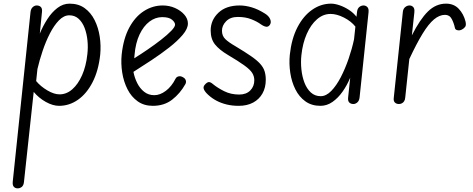

<svg xmlns="http://www.w3.org/2000/svg" viewBox="-20 -571 2595 1054"><path d="M76.5 463Q64 463 56 454.5Q48 446 50 426L147.5 -504.5Q149.5 -523 159.8 -532Q170 -541 181.5 -541Q195.5 -541 204 -532.8Q212.5 -524.5 210.5 -506L198.5 -386.5Q215.5 -428 239.8 -465.8Q264 -503.5 295 -527.2Q326 -551 362 -551Q411 -551 445 -526.2Q479 -501.5 499.5 -460.5Q520 -419.5 527.5 -369.8Q535 -320 530 -270Q520.5 -182.5 488.2 -119.8Q456 -57 408.2 -23.5Q360.5 10 304.5 10Q270 10 231.5 -11.5Q193 -33 165 -66.5L111.5 428.5Q109.5 447 99.5 455Q89.5 463 76.5 463ZM178.5 -126Q202.5 -97 239.5 -75Q276.5 -53 307 -53Q345 -53 376.8 -80.8Q408.5 -108.5 430.5 -158Q452.5 -207.5 459.5 -273Q464 -310.5 460.2 -348.2Q456.5 -386 444.5 -417.5Q432.5 -449 411.5 -468Q390.5 -487 360.5 -487Q330.5 -487 303.5 -459.2Q276.5 -431.5 253.8 -387Q231 -342.5 213.8 -291Q196.5 -239.5 185.5 -192Z M819 10Q770.5 10 735.8 -14.8Q701 -39.5 680 -80.8Q659 -122 651 -172Q643 -222 648 -272Q657.5 -360 689.8 -419.8Q722 -479.5 770 -510.2Q818 -541 873.5 -541Q909.5 -541 941 -527Q972.5 -513 992 -490.5Q1011.5 -468 1011.5 -442Q1011.5 -413.5 982.8 -379.5Q954 -345.5 908.5 -310Q863 -274.5 811 -240.2Q759 -206 712.5 -176.5Q718.5 -144.5 733.2 -115Q748 -85.5 771.5 -67Q795 -48.5 827 -48.5Q858.5 -48.5 890.2 -72.2Q922 -96 944 -139.5Q949 -149 960.5 -151.8Q972 -154.5 984.5 -147Q997 -140.5 1000 -129.5Q1003 -118.5 997.5 -109Q969 -58 925.2 -24Q881.5 10 819 10ZM717 -251Q752.5 -273 791.5 -299.8Q830.5 -326.5 864.5 -353Q898.5 -379.5 919.8 -401.5Q941 -423.5 941 -435.5Q941 -449 924 -463Q907 -477 870.5 -477Q833 -477 800.5 -452.5Q768 -428 746 -381.5Q724 -335 718.5 -269Z M1290.5 10Q1254.5 10 1224 2.5Q1193.5 -5 1168.5 -18.2Q1143.5 -31.5 1124 -49.5Q1106 -65.5 1099.8 -79.5Q1093.5 -93.5 1103.5 -105Q1116.5 -120 1126.2 -120.5Q1136 -121 1150 -108.5Q1174.5 -88.5 1211 -70.2Q1247.5 -52 1293 -52Q1332 -52 1354 -74.5Q1376 -97 1376 -130.5Q1376 -152 1364.8 -170.2Q1353.5 -188.5 1322.2 -211.2Q1291 -234 1231 -269.5Q1184 -297.5 1160.2 -327.2Q1136.5 -357 1136.5 -403.5Q1136.5 -460.5 1178.8 -500.8Q1221 -541 1295.5 -541Q1326.5 -541 1361.5 -530.8Q1396.5 -520.5 1434.5 -496.5Q1455 -484 1462.8 -466.5Q1470.5 -449 1462 -435.5Q1454 -423 1441.8 -424.2Q1429.5 -425.5 1412 -437.5Q1392 -452.5 1360 -465.2Q1328 -478 1285.5 -478Q1244.5 -478 1221.5 -454.5Q1198.5 -431 1198.5 -402.5Q1198.5 -374 1217 -356.2Q1235.5 -338.5 1272 -317.5Q1324.5 -286 1357.5 -263.2Q1390.5 -240.5 1408 -221Q1425.5 -201.5 1432.2 -180.8Q1439 -160 1439 -133Q1439 -90.5 1421 -58.2Q1403 -26 1369.8 -8Q1336.5 10 1290.5 10Z M1739 10Q1690.5 10 1656.2 -14.8Q1622 -39.5 1601.5 -80.5Q1581 -121.5 1573.5 -171.2Q1566 -221 1571 -271Q1580.5 -359 1613 -421.5Q1645.5 -484 1693.8 -517.5Q1742 -551 1797.5 -551Q1818 -551 1844.2 -542Q1870.5 -533 1895.5 -516.8Q1920.5 -500.5 1937 -479L1940 -506Q1942 -524 1952.5 -532.5Q1963 -541 1975.5 -541Q1988 -541 1996.8 -532Q2005.5 -523 2003 -502L1954 -36.5Q1952 -18 1941.8 -9Q1931.5 0 1920 0Q1906 0 1897.5 -8.2Q1889 -16.5 1891 -35L1902.5 -144.5Q1885.5 -103.5 1860.8 -68.2Q1836 -33 1805.2 -11.5Q1774.5 10 1739 10ZM1634.5 -268Q1630.5 -230 1634.5 -190.5Q1638.5 -151 1651.2 -117.5Q1664 -84 1686.2 -63.5Q1708.5 -43 1740.5 -43Q1770.5 -43 1798.5 -71.8Q1826.5 -100.5 1850.8 -147.2Q1875 -194 1893.8 -248.8Q1912.5 -303.5 1923.5 -355L1931 -425Q1907.5 -454.5 1868.2 -474.5Q1829 -494.5 1794.5 -494.5Q1754 -494.5 1720.2 -465.2Q1686.5 -436 1664 -385Q1641.5 -334 1634.5 -268Z M2170 0Q2156.5 0 2148 -8Q2139.5 -16 2141.5 -33L2191.5 -506Q2193.5 -523.5 2204.5 -532.2Q2215.5 -541 2228 -541Q2240.5 -541 2248.8 -532Q2257 -523 2254.5 -502L2241 -377Q2285.5 -465 2329.2 -508Q2373 -551 2428.5 -551Q2471.5 -551 2498.2 -522.8Q2525 -494.5 2535.5 -453Q2540 -433 2533.8 -424Q2527.5 -415 2516 -409Q2504 -402.5 2491.8 -405Q2479.5 -407.5 2477.5 -417Q2472 -443.5 2460 -466.5Q2448 -489.5 2423 -489.5Q2392.5 -489.5 2362.5 -464.5Q2332.5 -439.5 2299.8 -386Q2267 -332.5 2227 -247L2204.5 -35Q2203.5 -23 2198.5 -15.2Q2193.5 -7.5 2186 -3.8Q2178.5 0 2170 0Z"/></svg>

Font: Edu SA Hand
Style: Regular
Weight: 400
Designer: Tina and Corey Anderson, Eben Sorkin, Mirko Velimirovic
Foundry: Google for Education
Version: Version 2.000